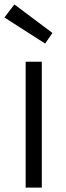

<svg xmlns="http://www.w3.org/2000/svg" viewBox="-28 -848 298 868"><path d="M176 -651 -8 -769 37 -828 209 -699ZM88 0V-569H161V0Z"/></svg>

Font: Yaldevi
Style: Regular
Weight: 400
Designer: Sol Matas, Rajitha Manaperi, Kosala Senevirathne
Foundry: Mooniak
Version: Version 1.100